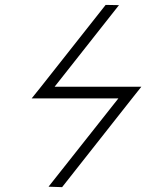

<svg xmlns="http://www.w3.org/2000/svg" viewBox="-20 -691 600 788"><path d="M522 -287.1 234.9 77.1 179.2 75.2 465.8 -287.1H109.9L148.4 -335L413.6 -670.9L468.3 -669.9L204.1 -335H560.1Z"/></svg>

Font: Linux Biolinum Slanted O
Style: Slanted
Weight: 400
Designer: Philipp H. Poll
Foundry: Philipp H. Poll
Version: Version 1.0.4